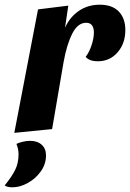

<svg xmlns="http://www.w3.org/2000/svg" viewBox="-51 -550 554 818"><path d="M374 -530Q427 -530 455 -501Q483 -472 483 -422Q483 -365 450 -327Q417 -289 366 -289Q329 -289 314 -308Q329 -327 339 -357Q349 -387 349 -412Q349 -431 341 -442Q333 -453 316 -453Q280 -453 256.5 -406Q233 -359 220 -286L171 0L10 16L111 -510L240 -526L226 -432Q247 -478 285.5 -504Q324 -530 374 -530ZM2 248Q-20 248 -31 240Q-1 203 13.5 174Q28 145 28 107Q28 85 19 63Q29 58 45.5 54Q62 50 77 50Q108 50 126.5 66.5Q145 83 145 112Q145 149 123 180Q101 211 67.5 229.5Q34 248 2 248Z"/></svg>

Font: Sansita
Style: Bold Italic
Weight: 700
Italic angle: -11°
Designer: Pablo Cosgaya
Foundry: Omnibus-Type
Version: Version 1.006